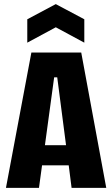

<svg xmlns="http://www.w3.org/2000/svg" viewBox="-20 -916 547 936"><path d="M9 0 133 -660H376L498 0H329L315 -110H185L170 0ZM244 -539 199 -208H302L259 -539ZM113 -708V-822L252 -896L391 -822V-708L252 -783Z"/></svg>

Font: Bricolage Grotesque 12pt Condensed ExtraBold
Style: Regular
Weight: 800
Width: 3
Designer: Mathieu Triay
Foundry: Atelier Triay
Version: Version 1.001; ttfautohint (v1.8.4.7-5d5b);gftools[0.9.33.de